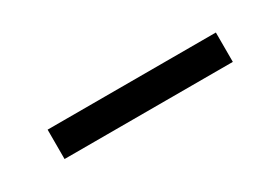

<svg xmlns="http://www.w3.org/2000/svg" viewBox="-6 -549 611 419"><g transform="rotate(-30 300.0 -340.0)"><path d="M88 -303V-377H512V-303Z"/></g></svg>

Font: Nova
Style: Regular
Weight: 400
Monospace: yes
Designer: Belleve Invis
Foundry: Belleve Invis
Version: Version 24.1.4; ttfautohint (v1.8.4)